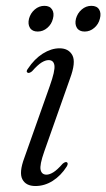

<svg xmlns="http://www.w3.org/2000/svg" viewBox="-20 -614 356 642"><path d="M135.5 -30Q145.5 -30 158.2 -37.8Q171 -45.5 189.5 -66.5Q198.5 -74 203.5 -71.5Q209.5 -68 203 -57Q183.5 -26.5 156.2 -9.2Q129 8 98.5 8Q66.5 8 54.8 -14.5Q43 -37 61.5 -86.5L146.5 -326.5Q164.5 -377 162 -395Q159.5 -413 142.5 -413Q132 -413 119 -405Q106 -397 87 -375.5Q78 -368.5 73 -370.5Q65.5 -374.5 73.5 -384.5Q95 -417 123.2 -434.8Q151.5 -452.5 179 -452.5Q209.5 -452.5 222 -429.2Q234.5 -406 214 -351L128 -107.5Q112 -62 115.8 -46Q119.5 -30 135.5 -30ZM106 -508.5Q88 -508.5 80.2 -520.8Q72.5 -533 77 -551.5Q82 -570 96.2 -582.2Q110.5 -594.5 128.5 -594.5Q146.5 -594.5 154.2 -582.2Q162 -570 157 -551.5Q152.5 -533 138.2 -520.8Q124 -508.5 106 -508.5ZM263 -508.5Q245 -508.5 237.2 -520.8Q229.5 -533 234 -551.5Q239 -570 253.2 -582.2Q267.5 -594.5 285.5 -594.5Q304 -594.5 311.5 -582.2Q319 -570 314 -551.5Q309.5 -533 295.2 -520.8Q281 -508.5 263 -508.5Z"/></svg>

Font: Fraunces 72pt S000 Light
Style: Italic
Weight: 300
Italic angle: -16°
Version: Version 1.000; ttfautohint (v1.8.3)